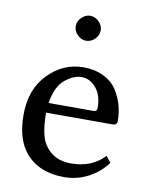

<svg xmlns="http://www.w3.org/2000/svg" viewBox="-77 -706 607 773"><g transform="rotate(10 226.5 -319.0)"><path d="M194.5 -561.5Q179 -577 179 -597Q179 -617 194.5 -632.5Q210 -648 230 -648Q250 -648 265.5 -632.5Q281 -617 281 -597Q281 -577 265.5 -561.5Q250 -546 230 -546Q210 -546 194.5 -561.5ZM125 -273H309Q323 -273 323 -287Q323 -340 297.5 -369.5Q272 -399 239 -399Q206 -399 171 -370.5Q136 -342 125 -273ZM392 -104 412 -79Q383 -39 337 -14.5Q291 10 238 10Q134 10 79 -56Q34 -110 34 -209Q34 -314 95.5 -376.5Q157 -439 239 -439Q286 -439 321.5 -421.5Q357 -404 375.5 -375.5Q394 -347 403 -315.5Q412 -284 412 -250Q412 -233 394 -233H122Q122 -144 146 -106Q182 -49 255 -49Q341 -49 392 -104Z"/></g></svg>

Font: Libertinus Sans
Style: Regular
Weight: 400
Designer: Philipp H. Poll
Foundry: Khaled Hosny
Version: Version 6.1